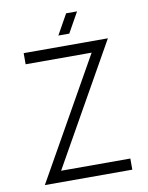

<svg xmlns="http://www.w3.org/2000/svg" viewBox="-89 -869 722 934"><g transform="rotate(-10 272.0 -402.5)"><path d="M56 0H488V-55H146L482 -650H66V-595H392ZM247 -705H301L357 -805H303Z"/></g></svg>

Font: Grotesk 01 Extrafine
Style: Bold
Weight: 400
Designer: Frank Adebiaye, contributions by Jérémy Landes, Ariel Martín Pérez
Foundry: Velvetyne Type Foundry
Version: Version 3.000;Glyphs 3.1.2 (3150)